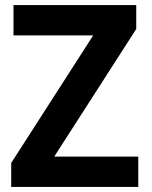

<svg xmlns="http://www.w3.org/2000/svg" viewBox="-20 -734 596 754"><path d="M24 0H523V-119H193L515 -620V-714H33V-595H346L24 -94Z"/></svg>

Font: Kathrein 75 Bold
Style: Regular
Weight: 700
Designer: Lazydogs Typefoundry, based on Open Sans by Ascender Corporation
Foundry: Lazydogs Typefoundry
Version: Version 1.003;PS 001.003;hotconv 1.0.88;makeotf.lib2.5.64775